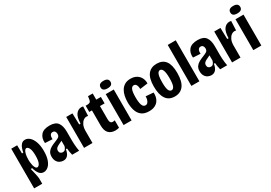

<svg xmlns="http://www.w3.org/2000/svg" viewBox="29 -1703 4013 2840"><g transform="rotate(-30 2035.5 -283.0)"><path d="M52 150V-528H153L155 -388H177Q183 -423 195.5 -458.5Q208 -494 231.5 -518Q255 -542 294 -542Q336 -542 372.5 -508.5Q409 -475 431.5 -411.5Q454 -348 454 -258Q454 -167 432 -106.5Q410 -46 374 -16Q338 14 298 14Q252 14 222.5 -23Q193 -60 176 -124H152Q160 -93 168.5 -56Q177 -19 183.5 14Q190 47 190 66V150ZM251 -96Q274 -96 293.5 -134Q313 -172 313 -260Q313 -347 293.5 -385.5Q274 -424 250 -424Q232 -424 220.5 -406Q209 -388 202 -362Q195 -336 192.5 -309Q190 -282 190 -264V-251Q190 -241 192 -216Q194 -191 200.5 -163.5Q207 -136 219.5 -116Q232 -96 251 -96Z M636 12Q603 12 574 -3Q545 -18 527 -49Q509 -80 509 -126Q509 -176 531.5 -207Q554 -238 589.5 -257Q625 -276 664 -291Q704 -306 729.5 -322Q755 -338 755 -376Q755 -399 743 -417.5Q731 -436 703 -436Q676 -436 662 -412.5Q648 -389 652 -344L526 -351Q518 -436 563 -489Q608 -542 712 -542Q811 -542 850.5 -488.5Q890 -435 890 -335V-183Q890 -157 892 -123.5Q894 -90 898 -57Q902 -24 907 0H788Q779 -33 775 -60Q771 -87 768 -118H749Q727 12 636 12ZM689 -101Q716 -101 731 -120Q746 -139 754 -167V-258Q728 -244 700 -232Q672 -220 653 -203Q634 -186 634 -156Q634 -130 649.5 -115.5Q665 -101 689 -101Z M991 0V-528H1097L1102 -336H1125Q1128 -448 1165 -495Q1202 -542 1257 -542Q1264 -542 1271.5 -541Q1279 -540 1286 -537L1279 -380Q1267 -383 1253 -383Q1225 -383 1198.5 -363.5Q1172 -344 1154 -305.5Q1136 -267 1135 -210V0Z M1525 10Q1451 10 1410 -32.5Q1369 -75 1369 -166V-422H1323V-528H1347Q1380 -528 1395 -538Q1410 -548 1415 -574L1424 -633H1504V-528H1583V-418H1504V-194Q1504 -121 1551 -121Q1558 -121 1567 -122.5Q1576 -124 1588 -126V0Q1572 4 1558 7Q1544 10 1525 10Z M1666 0V-528H1803V0ZM1734 -588Q1649 -588 1649 -651Q1649 -716 1734 -716Q1778 -716 1798.5 -699Q1819 -682 1819 -652Q1819 -588 1734 -588Z M2099 13Q2018 13 1971.5 -23.5Q1925 -60 1905.5 -121.5Q1886 -183 1886 -258Q1886 -314 1896.5 -365Q1907 -416 1931.5 -456Q1956 -496 1996 -519.5Q2036 -543 2094 -543Q2156 -543 2198.5 -517Q2241 -491 2261.5 -448.5Q2282 -406 2280 -357L2147 -339Q2147 -379 2133 -407Q2119 -435 2089 -435Q2056 -435 2040 -394.5Q2024 -354 2024 -267Q2024 -183 2040 -136.5Q2056 -90 2094 -90Q2118 -90 2133 -108Q2148 -126 2155 -152Q2162 -178 2161 -205L2291 -195Q2294 -160 2286.5 -123Q2279 -86 2257 -55.5Q2235 -25 2196 -6Q2157 13 2099 13Z M2538 14Q2436 14 2387 -59.5Q2338 -133 2338 -268Q2338 -409 2390.5 -475.5Q2443 -542 2541 -542Q2640 -542 2690 -476Q2740 -410 2740 -273Q2740 -126 2687 -56Q2634 14 2538 14ZM2539 -90Q2569 -90 2585.5 -128.5Q2602 -167 2602 -261Q2602 -355 2585 -395.5Q2568 -436 2538 -436Q2520 -436 2506 -420.5Q2492 -405 2484 -367Q2476 -329 2476 -261Q2476 -168 2492 -129Q2508 -90 2539 -90Z M2824 0V-700H2961V0Z M3164 12Q3131 12 3102 -3Q3073 -18 3055 -49Q3037 -80 3037 -126Q3037 -176 3059.5 -207Q3082 -238 3117.5 -257Q3153 -276 3192 -291Q3232 -306 3257.5 -322Q3283 -338 3283 -376Q3283 -399 3271 -417.5Q3259 -436 3231 -436Q3204 -436 3190 -412.5Q3176 -389 3180 -344L3054 -351Q3046 -436 3091 -489Q3136 -542 3240 -542Q3339 -542 3378.5 -488.5Q3418 -435 3418 -335V-183Q3418 -157 3420 -123.5Q3422 -90 3426 -57Q3430 -24 3435 0H3316Q3307 -33 3303 -60Q3299 -87 3296 -118H3277Q3255 12 3164 12ZM3217 -101Q3244 -101 3259 -120Q3274 -139 3282 -167V-258Q3256 -244 3228 -232Q3200 -220 3181 -203Q3162 -186 3162 -156Q3162 -130 3177.5 -115.5Q3193 -101 3217 -101Z M3519 0V-528H3625L3630 -336H3653Q3656 -448 3693 -495Q3730 -542 3785 -542Q3792 -542 3799.5 -541Q3807 -540 3814 -537L3807 -380Q3795 -383 3781 -383Q3753 -383 3726.5 -363.5Q3700 -344 3682 -305.5Q3664 -267 3663 -210V0Z M3882 0V-528H4019V0ZM3950 -588Q3865 -588 3865 -651Q3865 -716 3950 -716Q3994 -716 4014.5 -699Q4035 -682 4035 -652Q4035 -588 3950 -588Z"/></g></svg>

Font: Bricolage Grotesque 10pt Condensed Bricolage Grotesque 10pt Condensed Regular
Style: Bold
Weight: 700
Width: 3
Designer: Mathieu Triay
Foundry: Atelier Triay
Version: Version 1.000; ttfautohint (v1.8.4.7-5d5b);gftools[0.9.32]